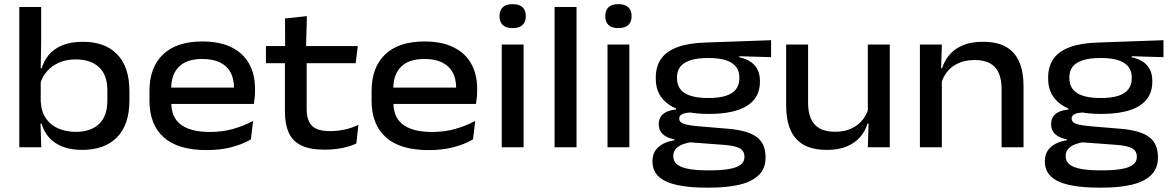

<svg xmlns="http://www.w3.org/2000/svg" viewBox="-20 -694 5511 905"><path d="M367.5 12.5Q314.5 12.5 275.5 -2.5Q236.5 -17.5 211.5 -45.5Q186.5 -73.5 176 -111.5H141.5L172 -216Q174.5 -167.5 196.8 -135.5Q219 -103.5 255.8 -88Q292.5 -72.5 337.5 -72.5Q408 -72.5 447 -109.8Q486 -147 486 -219V-269.5Q486 -340.5 446.8 -377.2Q407.5 -414 336 -414Q292 -414 257.5 -398.5Q223 -383 200.5 -356.8Q178 -330.5 169 -297L145.5 -373H177Q186.5 -406.5 209.5 -434.8Q232.5 -463 272.2 -480Q312 -497 371.5 -497Q475 -497 532.5 -437.8Q590 -378.5 590 -264.5V-221Q590 -106.5 531.8 -47Q473.5 12.5 367.5 12.5ZM71 0V-661H174V-492.5L171.5 -351L172 -330.5V-159.5L170.5 -127L174.5 0Z M954 13.5Q819 13.5 751.8 -46.8Q684.5 -107 684.5 -219.5V-265.5Q684.5 -376 748.2 -437.2Q812 -498.5 933.5 -498.5Q1016 -498.5 1071.2 -471Q1126.5 -443.5 1154.2 -393.5Q1182 -343.5 1182 -276V-265Q1182 -249.5 1180.5 -233.5Q1179 -217.5 1176.5 -204H1080.5Q1082 -223.5 1082.5 -243.2Q1083 -263 1083 -280Q1083 -323.5 1066.2 -353.8Q1049.5 -384 1016.2 -400Q983 -416 933.5 -416Q860 -416 823.5 -379.5Q787 -343 787 -277.5V-250.5L787.5 -239V-208Q787.5 -178 797 -153.2Q806.5 -128.5 828 -110.2Q849.5 -92 884.8 -82Q920 -72 971 -72Q1027.5 -72 1077.8 -86Q1128 -100 1173 -124L1162.5 -37Q1122.5 -13.5 1070.5 0Q1018.5 13.5 954 13.5ZM735 -204V-281H1156V-204Z M1510.5 11.5Q1441.5 11.5 1400.5 -8.2Q1359.5 -28 1341.2 -68.2Q1323 -108.5 1323 -168.5V-434.5H1425.5V-180Q1425.5 -126.5 1450.5 -101.2Q1475.5 -76 1536 -76Q1572.5 -76 1606.5 -83.8Q1640.5 -91.5 1669.5 -105.5L1659.5 -17.5Q1630.5 -4 1592 3.8Q1553.5 11.5 1510.5 11.5ZM1233.5 -396V-477H1666.5L1656.5 -396ZM1324 -468 1323.5 -607 1426.5 -618 1422.5 -468Z M2001 13.5Q1866 13.5 1798.8 -46.8Q1731.5 -107 1731.5 -219.5V-265.5Q1731.5 -376 1795.2 -437.2Q1859 -498.5 1980.5 -498.5Q2063 -498.5 2118.2 -471Q2173.5 -443.5 2201.2 -393.5Q2229 -343.5 2229 -276V-265Q2229 -249.5 2227.5 -233.5Q2226 -217.5 2223.5 -204H2127.5Q2129 -223.5 2129.5 -243.2Q2130 -263 2130 -280Q2130 -323.5 2113.2 -353.8Q2096.5 -384 2063.2 -400Q2030 -416 1980.5 -416Q1907 -416 1870.5 -379.5Q1834 -343 1834 -277.5V-250.5L1834.5 -239V-208Q1834.5 -178 1844 -153.2Q1853.5 -128.5 1875 -110.2Q1896.5 -92 1931.8 -82Q1967 -72 2018 -72Q2074.5 -72 2124.8 -86Q2175 -100 2220 -124L2209.5 -37Q2169.5 -13.5 2117.5 0Q2065.5 13.5 2001 13.5ZM1782 -204V-281H2203V-204Z M2345 0V-484H2448V0ZM2396.5 -561.5Q2365 -561.5 2349.8 -576.2Q2334.5 -591 2334.5 -617V-619Q2334.5 -645 2349.8 -659.8Q2365 -674.5 2396.5 -674.5Q2427.5 -674.5 2443 -659.8Q2458.5 -645 2458.5 -619V-617Q2458.5 -591 2443 -576.2Q2427.5 -561.5 2396.5 -561.5Z M2594 0V-661H2697.5V0Z M2843.5 0V-484H2946.5V0ZM2895 -561.5Q2863.5 -561.5 2848.2 -576.2Q2833 -591 2833 -617V-619Q2833 -645 2848.2 -659.8Q2863.5 -674.5 2895 -674.5Q2926 -674.5 2941.5 -659.8Q2957 -645 2957 -619V-617Q2957 -591 2941.5 -576.2Q2926 -561.5 2895 -561.5Z M3320 -157Q3197.5 -157 3134.2 -200Q3071 -243 3071 -322V-328Q3071 -380.5 3095.8 -416.2Q3120.5 -452 3172.5 -471.5Q3224.5 -491 3305 -493.5L3614.5 -504.5V-424.5L3465 -429V-424Q3498 -417 3519.2 -402Q3540.5 -387 3551.2 -364.8Q3562 -342.5 3562 -313V-308.5Q3562 -234 3501.5 -195.5Q3441 -157 3320 -157ZM3316 109H3326.5Q3378 109 3414.2 103Q3450.5 97 3469.8 83.2Q3489 69.5 3489 46.5V44.5Q3489 18 3467.2 5.5Q3445.5 -7 3395.5 -11L3219.5 -24L3250 -26Q3222.5 -22.5 3200.8 -14.8Q3179 -7 3166.2 6.8Q3153.5 20.5 3153.5 41.5V42.5Q3153.5 67.5 3173 82Q3192.5 96.5 3228.8 102.8Q3265 109 3316 109ZM3309 190.5Q3230.5 190.5 3173.5 178.5Q3116.5 166.5 3086 139.5Q3055.5 112.5 3055.5 66.5V65Q3055.5 35.5 3069.2 15.5Q3083 -4.5 3106.2 -16.5Q3129.5 -28.5 3158.5 -32.5V-37.5Q3123 -44 3104 -61.8Q3085 -79.5 3085 -108V-108.5Q3085 -128.5 3093.8 -143Q3102.5 -157.5 3120.8 -166.2Q3139 -175 3166.5 -177.5V-190.5L3284.5 -162.5L3242.5 -164Q3208.5 -163 3195 -155.8Q3181.5 -148.5 3181.5 -135V-134.5Q3181.5 -118.5 3201.2 -111Q3221 -103.5 3270 -99L3413 -87Q3503.5 -79.5 3546 -48.8Q3588.5 -18 3588.5 47V49Q3588.5 100 3556.5 131.2Q3524.5 162.5 3465.5 176.5Q3406.5 190.5 3325 190.5ZM3318.5 -232Q3369.5 -232 3401.8 -242.5Q3434 -253 3449.5 -273.8Q3465 -294.5 3465 -324V-330Q3465 -358.5 3449.8 -378.8Q3434.5 -399 3402.8 -409.8Q3371 -420.5 3321 -420.5H3317.5Q3265.5 -420.5 3233 -409.5Q3200.5 -398.5 3185.8 -378.5Q3171 -358.5 3171 -330V-324.5Q3171 -295 3186.5 -274.2Q3202 -253.5 3234.5 -242.8Q3267 -232 3318.5 -232Z M3789 -484V-207.5Q3789 -168 3801 -137.8Q3813 -107.5 3841 -90.2Q3869 -73 3916.5 -73Q3961 -73 3993.2 -88.2Q4025.5 -103.5 4046 -129.2Q4066.5 -155 4074.5 -186.5L4090 -111.5H4069Q4059.5 -78 4035.8 -49.8Q4012 -21.5 3973 -4.5Q3934 12.5 3877.5 12.5Q3809.5 12.5 3767.2 -12Q3725 -36.5 3705.2 -83.2Q3685.5 -130 3685.5 -196.5V-484ZM4174 -484V0H4070.5L4074.5 -127L4070.5 -137V-484Z M4701 0V-277Q4701 -316.5 4689 -346.8Q4677 -377 4649.2 -394Q4621.5 -411 4573.5 -411Q4529.5 -411 4497 -396Q4464.5 -381 4444.2 -355.2Q4424 -329.5 4415.5 -297.5L4400 -373H4421Q4431 -406.5 4454.5 -434.8Q4478 -463 4517 -480Q4556 -497 4612.5 -497Q4681 -497 4723 -472.5Q4765 -448 4784.8 -401.2Q4804.5 -354.5 4804.5 -288V0ZM4316 0V-484H4419.5L4415.5 -357L4419.5 -347.5V0Z M5169.5 -157Q5047 -157 4983.8 -200Q4920.5 -243 4920.5 -322V-328Q4920.5 -380.5 4945.2 -416.2Q4970 -452 5022 -471.5Q5074 -491 5154.5 -493.5L5464 -504.5V-424.5L5314.5 -429V-424Q5347.5 -417 5368.8 -402Q5390 -387 5400.8 -364.8Q5411.5 -342.5 5411.5 -313V-308.5Q5411.5 -234 5351 -195.5Q5290.5 -157 5169.5 -157ZM5165.5 109H5176Q5227.5 109 5263.8 103Q5300 97 5319.2 83.2Q5338.5 69.5 5338.5 46.5V44.5Q5338.5 18 5316.8 5.5Q5295 -7 5245 -11L5069 -24L5099.5 -26Q5072 -22.5 5050.2 -14.8Q5028.5 -7 5015.8 6.8Q5003 20.5 5003 41.5V42.5Q5003 67.5 5022.5 82Q5042 96.5 5078.2 102.8Q5114.5 109 5165.5 109ZM5158.5 190.5Q5080 190.5 5023 178.5Q4966 166.5 4935.5 139.5Q4905 112.5 4905 66.5V65Q4905 35.5 4918.8 15.5Q4932.5 -4.5 4955.8 -16.5Q4979 -28.5 5008 -32.5V-37.5Q4972.5 -44 4953.5 -61.8Q4934.5 -79.5 4934.5 -108V-108.5Q4934.5 -128.5 4943.2 -143Q4952 -157.5 4970.2 -166.2Q4988.5 -175 5016 -177.5V-190.5L5134 -162.5L5092 -164Q5058 -163 5044.5 -155.8Q5031 -148.5 5031 -135V-134.5Q5031 -118.5 5050.8 -111Q5070.5 -103.5 5119.5 -99L5262.5 -87Q5353 -79.5 5395.5 -48.8Q5438 -18 5438 47V49Q5438 100 5406 131.2Q5374 162.5 5315 176.5Q5256 190.5 5174.5 190.5ZM5168 -232Q5219 -232 5251.2 -242.5Q5283.5 -253 5299 -273.8Q5314.5 -294.5 5314.5 -324V-330Q5314.5 -358.5 5299.2 -378.8Q5284 -399 5252.2 -409.8Q5220.5 -420.5 5170.5 -420.5H5167Q5115 -420.5 5082.5 -409.5Q5050 -398.5 5035.2 -378.5Q5020.5 -358.5 5020.5 -330V-324.5Q5020.5 -295 5036 -274.2Q5051.5 -253.5 5084 -242.8Q5116.5 -232 5168 -232Z"/></svg>

Font: Anek Gurmukhi Medium SemiExpanded
Style: Regular
Weight: 500
Width: 6
Version: Version 1.003